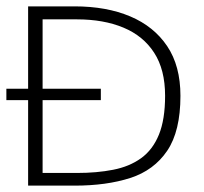

<svg xmlns="http://www.w3.org/2000/svg" viewBox="-20 -583 640 603"><path d="M68.3 0V-563Q134.8 -563 167.8 -563Q200.8 -563 214.3 -563Q314.5 -563 389 -531.5Q463.5 -500 505.1 -438Q546.7 -376 546.7 -282Q546.7 -171 505.1 -109.5Q463.5 -48 389 -24Q314.5 0 214.3 0Q199 0 165.2 0Q131.5 0 68.3 0ZM0 -268.5V-304.3H296.7V-268.5ZM113.8 -39.8Q160.3 -39.8 185 -39.8Q209.7 -39.8 221.5 -39.8Q284.2 -39.8 335.2 -49.8Q386.3 -59.7 423 -86.1Q459.7 -112.5 479.1 -160.1Q498.5 -207.7 498.5 -282.2Q498.5 -364.3 464.2 -417.3Q430 -470.3 367.8 -496.2Q305.5 -522.2 221.5 -522.2H113.8Z"/></svg>

Font: Darker Grotesque Light
Style: Regular
Weight: 300
Designer: Gabriel Lam
Foundry: TypeRant
Version: Version 1.000;gftools[0.9.28]